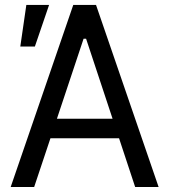

<svg xmlns="http://www.w3.org/2000/svg" viewBox="-20 -747 676 767"><path d="M116.5 0H22.7L272.7 -727.3H363.6L613.6 0H519.9L455.6 -194.6H181.5ZM313.9 -592.3 207.4 -272.7H429.7L323.9 -592.3ZM61.1 -561.1 85.2 -727.3H176.1L119.3 -561.1Z"/></svg>

Font: Inter UI
Style: Regular
Weight: 400
Designer: Rasmus Andersson
Foundry: rsms
Version: Version 2.2